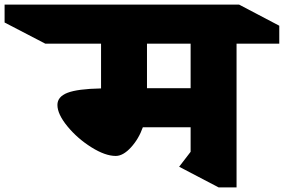

<svg xmlns="http://www.w3.org/2000/svg" viewBox="-185 -806 1236 836"><path d="M845 -616V10H767L595 -80L645 -145V-252H437Q419 -201 385 -164Q351 -127 319 -127Q273 -127 212.5 -165Q152 -203 108.5 -256Q65 -309 65 -349Q65 -385 109 -402Q153 -419 255 -421V-616H12L-165 -708V-786H856L1031 -694V-616ZM645 -616H455V-422H645Z"/></svg>

Font: Inknut Antiqua Black
Style: Regular
Weight: 900
Designer: Claus Eggers Sørensen
Foundry: Claus Eggers Sørensen
Version: Version 1.003; ttfautohint (v1.8.2) -l 8 -r 50 -G 200 -x 14 